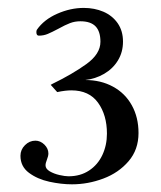

<svg xmlns="http://www.w3.org/2000/svg" viewBox="-20 -652 412 490"><path d="M163.6 -181.6Q136.2 -181.6 106 -188.2Q75.7 -194.8 54 -210.9Q32.2 -227.1 32.2 -254.4Q32.2 -270 43.7 -281.5Q55.2 -293 70.3 -293Q83 -293 93.3 -283Q103.5 -272.9 103.5 -260.3Q103.5 -253.9 99.6 -244.1Q96.2 -235.8 96.2 -230Q96.2 -221.2 106.9 -214.8Q117.7 -208.5 131.8 -205.3Q146 -202.1 154.8 -202.1Q185.1 -202.1 207.3 -216.8Q229.5 -231.4 241.2 -256.3Q252.9 -281.2 252.9 -311Q252.9 -358.4 230.2 -389.9Q207.5 -421.4 162.1 -421.4Q147 -421.4 126 -417L109.4 -435.5Q110.8 -436 113.8 -438Q164.1 -462.4 200.2 -488.3Q236.3 -514.2 236.3 -545.4Q236.3 -571.8 223.9 -584.7Q211.4 -597.7 185.1 -597.7Q170.9 -597.7 158.7 -593Q146.5 -588.4 128.9 -578.6Q112.3 -569.8 101.8 -565.4Q91.3 -561 79.1 -561Q72.8 -561 72.8 -570.3Q72.8 -572.3 73.2 -573.7Q73.7 -575.2 74.2 -576.2Q92.3 -602.1 126 -616.9Q159.7 -631.8 193.8 -631.8Q221.2 -631.8 243.9 -622.1Q266.6 -612.3 280.3 -592.8Q293.9 -573.2 293.9 -545.9Q293.9 -519 281 -497.8Q268.1 -476.6 245.8 -463.6Q223.6 -450.7 197.3 -447.8Q237.3 -447.8 268.3 -430.9Q299.3 -414.1 316.4 -383.3Q333.5 -352.5 333.5 -312.5Q333.5 -270 308.1 -240.5Q282.7 -210.9 243.7 -196.3Q204.6 -181.6 163.6 -181.6Z"/></svg>

Font: Radley
Style: Regular
Weight: 400
Designer: Vernon Adams
Foundry: Vernon Adams
Version: Version 1.003; ttfautohint (v1.6)